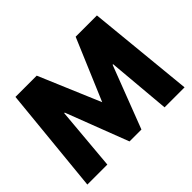

<svg xmlns="http://www.w3.org/2000/svg" viewBox="-162 -1115 1404 1404"><g transform="rotate(-45 540.5 -412.5)"><path d="M836.4 0H1043.2L961.8 -825H741.8L540.5 -349L339.2 -825H119.2L37.8 0H244.6L287.5 -489H293L478.9 -5H602.1L788 -489H793.5Z"/></g></svg>

Font: Hussar
Style: BdWide
Weight: 700
Foundry: Cannot Into Space Fonts
Version: Version 2.00